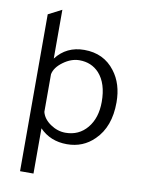

<svg xmlns="http://www.w3.org/2000/svg" viewBox="-91 -708 723 957"><g transform="rotate(10 270.5 -229.5)"><path d="M78 -609 146 -644V-397Q199 -466 289 -466Q388 -466 444 -392Q492 -330 492 -236Q492 -112 422 -44Q366 12 284 12Q200 12 146 -44V185H78ZM146 -318V-127Q155 -92 191 -67.5Q227 -43 267 -43Q335 -43 377 -93.5Q419 -144 419 -226Q419 -319 374 -369Q335 -411 274 -411Q233 -411 193 -382Q153 -353 146 -318Z"/></g></svg>

Font: Tajawal
Style: Regular
Weight: 400
Designer: Boutros Fonts
Foundry: Created by Boutros International 2017
Version: Version 1.700